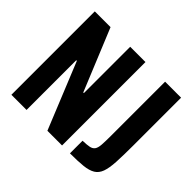

<svg xmlns="http://www.w3.org/2000/svg" viewBox="-152 -904 1120 1120"><g transform="rotate(45 408.0 -344.0)"><path d="M54 0V-688H184L341 -306H346V-688H472V0H351L184 -410H179V0ZM537 0V-104Q573 -105 592 -109Q611 -113 620.5 -126Q630 -139 632 -167Q634 -195 634 -244V-688H766V-295Q766 -211 763 -156.5Q760 -102 748.5 -70.5Q737 -39 712 -24Q687 -9 645 -4.5Q603 0 537 0Z"/></g></svg>

Font: Saira Condensed
Style: Bold
Weight: 700
Width: 3
Designer: Hector Gatti with collaboration of the Omnibus-Type team
Foundry: Omnibus-Type
Version: Version 1.101